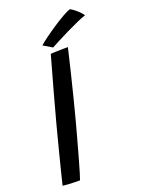

<svg xmlns="http://www.w3.org/2000/svg" viewBox="-157 -912 733 987"><g transform="rotate(-20 209.0 -418.0)"><path d="M103.5 4.5Q92.2 4.5 74.8 4.2Q57.4 3.8 39.6 2.8Q21.8 1.9 9.8 0.2Q16.2 -26.9 25.7 -64.9Q35.1 -102.8 46.2 -145.8Q57.2 -188.9 68.3 -231.7Q79.4 -274.5 89.1 -311.6Q108.1 -382.7 132.4 -470.9Q156.8 -559.1 184.7 -658.1Q190.2 -658.6 201.8 -659Q213.4 -659.3 227.8 -659.8Q242.2 -660.2 255.8 -660.4Q269.4 -660.6 279.2 -660.6Q264.8 -599.2 248.6 -532.3Q232.3 -465.4 216.2 -401.6Q200.1 -337.7 186 -284.9Q179.6 -261.3 170.6 -228.4Q161.6 -195.5 151.7 -159.6Q141.8 -123.6 132.3 -90.2Q122.9 -56.9 115.3 -31.7Q107.8 -6.4 103.5 4.5ZM355.9 -839.9Q370.3 -831.9 383.2 -821.1Q396.1 -810.2 405.4 -800.2Q414.7 -790.2 417.9 -784.1Q399.8 -778.8 369.7 -765.2Q339.5 -751.8 306.4 -735.6Q273.4 -719.4 246.2 -705.2Q219.1 -691.1 207.3 -684.5L159 -713.4Q173.4 -726.6 200.5 -746.4Q227.5 -766.1 258.3 -786.4Q289.1 -806.7 315.7 -821.7Q342.2 -836.7 355.9 -839.9Z"/></g></svg>

Font: Grandstander Thin
Style: Italic
Weight: 100
Italic angle: -15°
Designer: Tyler Finck
Foundry: Etcetera Type Co
Version: Version 1.200